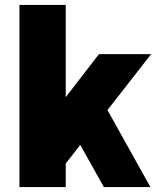

<svg xmlns="http://www.w3.org/2000/svg" viewBox="-20 -760 639 780"><path d="M96 -170 382 -540H594L230 -74ZM59 -740H247V0H59ZM267 -241 402 -339 591 0H402Z"/></svg>

Font: Pathway Extreme SemiCondensed ExtraBold
Style: Regular
Weight: 800
Width: 4
Version: Version 1.001;gftools[0.9.26]